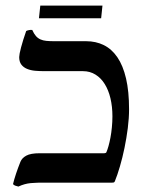

<svg xmlns="http://www.w3.org/2000/svg" viewBox="-20 -664 526 698"><path d="M97.2 -555.2Q103.5 -541 110.6 -533Q117.7 -524.9 127 -520.8Q136.2 -516.6 148.4 -515.4Q160.6 -514.2 177.2 -514.2H293Q328.6 -514.2 357.4 -500Q386.2 -485.8 406.7 -455.8Q427.2 -425.8 438.2 -378.9Q449.2 -332 449.2 -267.1Q449.2 -234.9 444.6 -198.2Q439.9 -161.6 432.6 -126.2Q425.3 -90.8 416 -59.1Q406.7 -27.3 397.5 -4.9Q396 -1.5 393.8 -0.7Q391.6 0 387.7 0H149.4Q130.9 0 116.9 0.2Q103 0.5 91.3 1.7Q79.6 2.9 69.1 5.9Q58.6 8.8 46.9 14.2Q41.5 13.2 36.1 11.2Q30.8 9.3 27.3 5.4Q31.2 -11.2 38.3 -32.5Q45.4 -53.7 54.2 -75.7Q59.6 -89.4 75.4 -98.1Q91.3 -106.9 124.5 -106.9H358.9Q364.7 -106.9 366.7 -110.4Q370.6 -119.1 374.5 -133.1Q378.4 -147 381.6 -164.1Q384.8 -181.2 386.7 -200.9Q388.7 -220.7 388.7 -241.2Q388.7 -276.4 381.6 -306.4Q374.5 -336.4 360.8 -358.4Q347.2 -380.4 327.1 -392.8Q307.1 -405.3 281.7 -405.3H142.1Q124.5 -405.3 107.9 -406.7Q91.3 -408.2 78.4 -413.6Q65.4 -418.9 57.6 -429.2Q49.8 -439.5 49.8 -456.5Q49.8 -460.9 51.5 -470.2Q53.2 -479.5 56.6 -491.9Q60.1 -504.4 64.7 -519.8Q69.3 -535.2 75.2 -551.3Q80.1 -553.7 85.9 -554.7Q91.8 -555.7 97.2 -555.2ZM347.7 -597.7H121.6L126.5 -643.6H352.5Z"/></svg>

Font: Federov2
Style: Regular
Weight: 400
Designer: Olexa M. Volochay | Cyreal.org
Foundry: Olexa M. Volochay | Cyreal.org
Version: Version 1.000